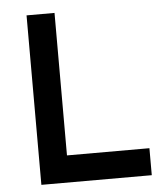

<svg xmlns="http://www.w3.org/2000/svg" viewBox="-51 -745 666 790"><g transform="rotate(-5 282.0 -350.0)"><path d="M88 0V-700H203.5V-111.5H544V0Z"/></g></svg>

Font: Overpass SemiBold
Style: Regular
Weight: 600
Designer: Delve Withrington, Dave Bailey, Thomas Jockin
Foundry: Delve Fonts LLC
Version: Version 4.000